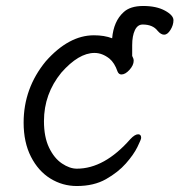

<svg xmlns="http://www.w3.org/2000/svg" viewBox="-20 -604 600 642"><path d="M355 -476Q360 -533 393 -563Q415 -584 459 -584Q503 -584 531.5 -568.5Q560 -553 560 -536.5Q560 -520 550 -504Q540 -488 529 -488Q518 -488 507 -501Q491 -522 457 -522Q440 -522 431 -503Q422 -484 422 -453V-417Q427 -408 427 -401Q427 -386 413 -370.5Q399 -355 386 -355Q377 -355 373 -365Q363 -394 346 -408Q322 -427 296 -427Q243 -427 185 -361Q127 -290 127 -199Q127 -146 144 -110.5Q161 -75 187 -57.5Q213 -40 237 -40Q329 -40 416 -139Q431 -155 442 -155Q452 -155 452 -143Q452 -138 439.5 -112.5Q427 -87 401 -57.5Q375 -28 334.5 -5Q294 18 237 18Q189 18 148.5 -7Q108 -32 83.5 -80Q59 -128 59 -194Q59 -309 133 -399Q210 -486 294 -486Q329 -486 355 -476Z"/></svg>

Font: Moon Stars Kai T HW
Style: Regular
Weight: 400
Designer: GuiWonder
Version: Version 1.101